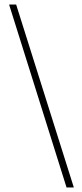

<svg xmlns="http://www.w3.org/2000/svg" viewBox="-20 -772 359 844"><path d="M304.5 52H272.5L20 -752H51Z"/></svg>

Font: Imbue Thin
Style: Regular
Weight: 100
Designer: Tyler Finck
Foundry: Etcetera Type Company
Version: Version 1.102